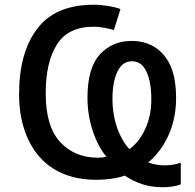

<svg xmlns="http://www.w3.org/2000/svg" viewBox="-20 -745 818 806"><path d="M719.2 -331.1C719.2 -390.1 710.9 -437.5 693.8 -473.1C659.7 -543.5 600.1 -573.2 532.2 -573.2C478 -573.2 434.1 -554.2 399.4 -516.6C364.7 -479 347.2 -418.5 347.2 -335.9C347.2 -286.6 354.5 -240.2 369.1 -196.3C383.8 -151.9 402.8 -115.7 426.8 -86.9C416.5 -84.5 404.3 -83 391.1 -83C325.7 -83 272.9 -105 232.4 -148.9C191.9 -192.9 171.9 -260.7 171.9 -353C171.9 -440.4 187.5 -508.8 219.2 -558.6C250.5 -607.9 301.8 -632.8 373 -632.8C404.8 -632.8 439 -624.5 458 -619.1L485.8 -707C461.9 -716.3 416.5 -725.1 374 -725.1C266.6 -725.1 187.5 -691.9 136.7 -625C85.4 -558.1 60.1 -466.3 60.1 -349.1C60.1 -277.8 72.8 -215.3 97.7 -161.1C147.5 -53.2 243.7 9.8 383.8 9.8C426.8 9.8 470.7 3.9 503.9 -7.8C550.8 23.9 602.1 41 662.1 41C689 41 720.7 37.1 738.8 28.8V-62C718.3 -54.7 695.8 -50.8 670.9 -50.8C643.1 -50.8 621.1 -56.6 602.1 -63C657.7 -108.9 719.2 -199.2 719.2 -331.1ZM615.2 -328.1C615.2 -282.7 606.9 -241.2 589.8 -204.1C572.8 -166.5 550.3 -138.2 522.9 -119.1C481.9 -164.1 452.1 -239.7 452.1 -330.1C452.1 -376.5 459 -414.6 472.7 -443.8C486.3 -473.1 506.8 -487.8 534.2 -487.8C561 -487.8 581.1 -473.1 594.7 -444.3C608.4 -415.5 615.2 -376.5 615.2 -328.1Z"/></svg>

Font: Noto Reveo Sans
Style: Regular
Weight: 500
Designer: Monotype Design Team
Foundry: Monotype Imaging Inc.
Version: Version 2.007